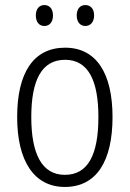

<svg xmlns="http://www.w3.org/2000/svg" viewBox="-20 -731 514 761"><path d="M122 -670C122 -644 135 -628 156 -628C176 -628 190 -643 190 -670C190 -696 176 -711 156 -711C135 -711 122 -695 122 -670ZM284 -670C284 -644 298 -628 318 -628C339 -628 353 -644 353 -670C353 -696 339 -711 318 -711C298 -711 284 -696 284 -670ZM426 -267C426 -439 363 -542 238 -542C113 -542 48 -443 48 -267C48 -93 115 10 237 10C363 10 426 -93 426 -267ZM104 -267C104 -413 145 -494 238 -494C332 -494 370 -408 370 -267C370 -118 329 -38 237 -38C146 -38 104 -121 104 -267Z"/></svg>

Font: Noto Sans Hebrew Condensed Light
Style: Regular
Weight: 300
Width: 3
Designer: Monotype Design Team
Foundry: Monotype Imaging Inc.
Version: Version 2.004